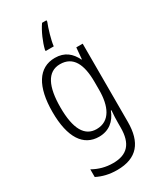

<svg xmlns="http://www.w3.org/2000/svg" viewBox="-246 -848 982 1171"><g transform="rotate(-30 244.5 -262.5)"><path d="M296 -756V-766H265C235 -723 209 -661 198 -615V-606H255C259 -645 281 -720 296 -756ZM225 -542C109 -542 48 -440 48 -263C48 -82 111 10 220 10C289 10 337 -29 361 -93H365C362 -60 361 -31 361 -4V27C361 140 313 192 214 192C161 192 116 179 73 155V209C113 229 158 241 214 241C355 241 416 162 416 19V-532H371L364 -452H361C335 -506 294 -542 225 -542ZM233 -493C325 -493 362 -418 362 -294V-237C362 -125 325 -38 230 -38C147 -38 104 -111 104 -263C104 -407 143 -493 233 -493Z"/></g></svg>

Font: Noto Sans Arabic Cond Light
Style: Regular
Weight: 300
Width: 3
Designer: Monotype Design Team, Nadine Chahine, Nizar Qandah and Khaled Hosny
Foundry: Monotype Imaging Inc.
Version: Version 2.012